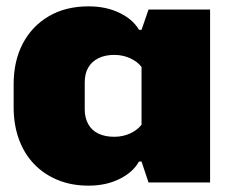

<svg xmlns="http://www.w3.org/2000/svg" viewBox="-20 -575 722 605"><path d="M259 10Q205 10 161.5 -8Q118 -26 87 -58.5Q56 -91 39.5 -136.5Q23 -182 23 -237V-310Q23 -383 52 -438Q81 -493 134 -524Q187 -555 259 -555Q314 -555 356.5 -534.5Q399 -514 418 -481H426L448 -545H642V0H448L426 -66H418Q399 -32 356.5 -11Q314 10 259 10ZM340 -144Q367 -144 390 -154.5Q413 -165 426 -182V-364Q413 -381 390 -391.5Q367 -402 340 -402Q311 -402 290 -391.5Q269 -381 258 -362Q247 -343 247 -315V-230Q247 -204 258 -184Q269 -164 290 -154Q311 -144 340 -144Z"/></svg>

Font: Hubot Sans Condensed ExtraLight Black
Style: Regular
Weight: 900
Version: Version 2.000